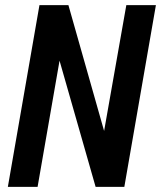

<svg xmlns="http://www.w3.org/2000/svg" viewBox="-20 -731 630 751"><path d="M466.3 0H354L212.9 -493.7L127 0H10.7L134.3 -710.9H247.6L387.2 -218.8L474.1 -710.9H589.8Z"/></svg>

Font: Roboto Mono Medium
Style: Italic
Weight: 500
Designer: Google
Version: Version 2.000985; 2015; ttfautohint (v1.3)